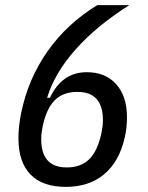

<svg xmlns="http://www.w3.org/2000/svg" viewBox="-20 -718 580 750"><path d="M237 12Q146 12 99 -36.5Q52 -85 52 -178Q52 -225 63 -278Q90 -410 166 -518Q242 -626 360 -698H485Q356 -616 274.5 -524Q193 -432 164 -336H175Q222 -436 319 -436Q392 -436 434 -389Q476 -342 476 -260Q476 -242 474 -221Q472 -200 467 -180Q446 -87 387 -37.5Q328 12 237 12ZM241 -64Q296 -64 328.5 -96Q361 -128 376 -197Q378 -208 380 -220.5Q382 -233 382 -249Q382 -303 357.5 -331Q333 -359 282 -359Q227 -359 194.5 -327Q162 -295 147 -226Q145 -215 143 -202.5Q141 -190 141 -174Q141 -120 165.5 -92Q190 -64 241 -64Z"/></svg>

Font: IBM Plex Sans Condensed Text
Style: Italic
Weight: 450
Width: 3
Italic angle: -11°
Designer: Mike Abbink, Paul van der Laan, Pieter van Rosmalen
Foundry: Bold Monday
Version: Version 1.1